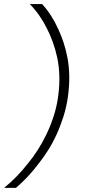

<svg xmlns="http://www.w3.org/2000/svg" viewBox="-36 -720 456 940"><path d="M297 -250Q290 -198 275 -150.5Q260 -103 241 -61.6Q222 -20.1 199.5 15.4Q177 50.9 154 79.9Q103 147.9 42 199.9H-15.9Q48 147.9 101 79.9Q125 50.9 148 15.4Q171 -20.1 191 -61.6Q211 -103 226.5 -150.5Q242 -198 249 -250Q256 -303 254.5 -350Q253 -397 244 -438.5Q235 -480 222 -515.5Q209 -551 194 -580Q160 -649 110 -700H170Q217 -649 248 -580Q262 -551 274 -515.5Q286 -480 294 -438.5Q302 -397 303 -350Q304 -303 297 -250Z"/></svg>

Font: Retni Sans Light
Style: Italic
Weight: 300
Italic angle: -8°
Designer: Vitaly Kuzmin
Foundry: ParaType Ltd.
Version: Version 1.00;June 10, 2019;FontCreator 11.5.0.2425 64-bit; t